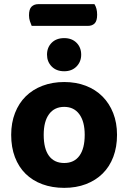

<svg xmlns="http://www.w3.org/2000/svg" viewBox="-20 -892 620 927"><path d="M133 -767Q129 -776 124.5 -789.5Q120 -803 120 -818Q120 -848 132.5 -860Q145 -872 165 -872H436Q449 -852 449 -821Q449 -791 437 -779Q425 -767 404 -767ZM545 -241Q545 -182 527 -134.5Q509 -87 475.5 -54Q442 -21 395 -3Q348 15 290 15Q232 15 184.5 -2.5Q137 -20 103.5 -53Q70 -86 52 -133.5Q34 -181 34 -241Q34 -299 52.5 -346.5Q71 -394 104.5 -427Q138 -460 185.5 -478Q233 -496 290 -496Q347 -496 394 -478Q441 -460 474.5 -426.5Q508 -393 526.5 -346Q545 -299 545 -241ZM290 -376Q243 -376 217 -341Q191 -306 191 -241Q191 -174 216.5 -139.5Q242 -105 290 -105Q338 -105 363.5 -140Q389 -175 389 -241Q389 -305 363 -340.5Q337 -376 290 -376ZM372 -628Q372 -594 349.5 -571Q327 -548 290 -548Q252 -548 229.5 -571Q207 -594 207 -628Q207 -663 229.5 -685.5Q252 -708 290 -708Q327 -708 349.5 -685.5Q372 -663 372 -628Z"/></svg>

Font: Baloo Tammudu 2
Style: Bold
Weight: 700
Designer: Maithili Shingre, Omkar Shende and Ek Type
Foundry: Ek Type
Version: Version 1.640;hotconv 1.0.111;makeotfexe 2.5.65597; ttfautoh